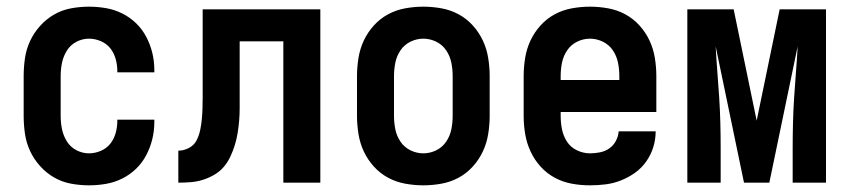

<svg xmlns="http://www.w3.org/2000/svg" viewBox="-20 -548 2540 576"><path d="M247 8Q220 8 193 3Q166 -2 142.5 -15.5Q119 -29 100.5 -49.5Q82 -70 70.5 -94.5Q59 -119 55 -146Q51 -173 51 -200V-320Q51 -347 55 -374Q59 -401 70.5 -425.5Q82 -450 100.5 -470.5Q119 -491 142.5 -504.5Q166 -518 193 -523Q220 -528 247 -528Q273 -528 298.5 -523.5Q324 -519 347 -507.5Q370 -496 388.5 -478Q407 -460 419 -437Q431 -414 437 -389Q443 -364 443 -338V-331H332V-334Q332 -353 327 -371Q322 -389 311 -403Q300 -417 282.5 -424.5Q265 -432 247 -432Q227 -432 209 -422.5Q191 -413 180.5 -396Q170 -379 166 -359.5Q162 -340 162 -320V-200Q162 -180 166 -160.5Q170 -141 180.5 -124Q191 -107 209 -97.5Q227 -88 247 -88Q265 -88 282.5 -95.5Q300 -103 311 -117Q322 -131 327 -149Q332 -167 332 -186V-189H443V-182Q443 -156 437 -131Q431 -106 419 -83Q407 -60 388.5 -42Q370 -24 347 -12.5Q324 -1 298.5 3.5Q273 8 247 8Z M515 0V-96Q531 -96 546.5 -104Q562 -112 569.5 -126.5Q577 -141 580.5 -157.5Q584 -174 585.5 -190.5Q587 -207 587.5 -223.5Q588 -240 588 -257V-520H941V0H830V-424H699V-261Q699 -242 699 -223.5Q699 -205 697.5 -186.5Q696 -168 693 -149.5Q690 -131 684.5 -113Q679 -95 671 -78Q663 -61 651 -47Q639 -33 622.5 -23.5Q606 -14 588.5 -8.5Q571 -3 552 -1.5Q533 0 515 0Z M1250 8Q1223 8 1195.5 3Q1168 -2 1144 -15Q1120 -28 1101.5 -48.5Q1083 -69 1071.5 -93.5Q1060 -118 1055.5 -145.5Q1051 -173 1051 -200V-320Q1051 -347 1055.5 -374.5Q1060 -402 1071.5 -426.5Q1083 -451 1101.5 -471.5Q1120 -492 1144 -505Q1168 -518 1195.5 -523Q1223 -528 1250 -528Q1277 -528 1304.5 -523Q1332 -518 1356 -505Q1380 -492 1398.5 -471.5Q1417 -451 1428.5 -426.5Q1440 -402 1444.5 -374.5Q1449 -347 1449 -320V-200Q1449 -173 1444.5 -145.5Q1440 -118 1428.5 -93.5Q1417 -69 1398.5 -48.5Q1380 -28 1356 -15Q1332 -2 1304.5 3Q1277 8 1250 8ZM1250 -88Q1270 -88 1288.5 -97Q1307 -106 1318.5 -123Q1330 -140 1334 -160Q1338 -180 1338 -200V-320Q1338 -340 1334 -360Q1330 -380 1318.5 -397Q1307 -414 1288.5 -423Q1270 -432 1250 -432Q1230 -432 1211.5 -423Q1193 -414 1181.5 -397Q1170 -380 1166 -360Q1162 -340 1162 -320V-200Q1162 -180 1166 -160Q1170 -140 1181.5 -123Q1193 -106 1211.5 -97Q1230 -88 1250 -88Z M1750 8Q1722 8 1695 3Q1668 -2 1644 -15Q1620 -28 1601.5 -48.5Q1583 -69 1571.5 -94Q1560 -119 1555.5 -146Q1551 -173 1551 -200V-320Q1551 -347 1555.5 -374.5Q1560 -402 1571.5 -426.5Q1583 -451 1601.5 -471.5Q1620 -492 1644 -505Q1668 -518 1695.5 -523Q1723 -528 1750 -528Q1777 -528 1804.5 -523Q1832 -518 1856 -505Q1880 -492 1898.5 -471.5Q1917 -451 1928.5 -426.5Q1940 -402 1944.5 -374.5Q1949 -347 1949 -320V-212H1662V-200Q1662 -180 1666 -160Q1670 -140 1681 -123Q1692 -106 1711 -97Q1730 -88 1750 -88Q1765 -88 1780 -91Q1795 -94 1807.5 -102.5Q1820 -111 1827.5 -125Q1835 -139 1836 -154H1947Q1947 -130 1940 -107Q1933 -84 1919 -64Q1905 -44 1885.5 -30Q1866 -16 1843.5 -7Q1821 2 1797.5 5Q1774 8 1750 8ZM1662 -308H1838V-320Q1838 -340 1834 -360Q1830 -380 1818.5 -397Q1807 -414 1788.5 -423Q1770 -432 1750 -432Q1730 -432 1711.5 -423Q1693 -414 1681.5 -397Q1670 -380 1666 -360Q1662 -340 1662 -320Z M2042 0V-520H2181L2250 -186L2319 -520H2458V0H2358V-104Q2358 -142 2359 -180.5Q2360 -219 2362.5 -257Q2365 -295 2368 -333Q2371 -371 2373 -409L2288 0H2212L2127 -409Q2129 -371 2132 -333Q2135 -295 2137.5 -257Q2140 -219 2141 -180.5Q2142 -142 2142 -104V0Z"/></svg>

Font: Iosevka Fixed
Style: Bold
Weight: 700
Monospace: yes
Designer: Belleve Invis
Foundry: Belleve Invis
Version: Version 32.3.0